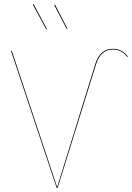

<svg xmlns="http://www.w3.org/2000/svg" viewBox="-20 -932 654 952"><path d="M146.6 -911.6 142.5 -909.6 209.6 -786.1 213.1 -787.9ZM252.9 -908.8 248.8 -906.7 310.8 -788.3 314.3 -790ZM261.1 0H265.7L456.5 -613.9C472.6 -665.1 502.2 -686.3 539.5 -686.3C572.3 -686.3 591.9 -672.6 611.9 -649.1L614 -652.2C594.9 -675 573.7 -690.1 539.5 -690.1C500.3 -690.1 468.8 -668.2 452.6 -615.3L263.4 -3.9L38.5 -680.1H34.3Z"/></svg>

Font: Fira Sans Four
Style: Regular
Weight: 100
Designer: Carrois Corporate & Edenspiekermann AG
Foundry: Carrois Corporate GbR & Edenspiekermann AG
Version: Version 4.203;PS 004.203;hotconv 1.0.88;makeotf.lib2.5.64775